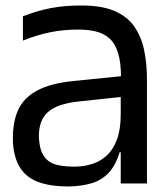

<svg xmlns="http://www.w3.org/2000/svg" viewBox="-20 -664 608 695"><path d="M417 0V-307Q417 -313 417 -324.5Q417 -336 417.5 -348.5Q418 -361 418 -371Q418 -381 418 -384Q418 -439 407 -473.5Q396 -508 375 -526Q354 -544 325.5 -550.5Q297 -557 262 -557Q209 -557 160.5 -547Q112 -537 63 -517V-605Q117 -626 165.5 -635Q214 -644 269 -644Q344 -645 391.5 -625.5Q439 -606 465 -569.5Q491 -533 501.5 -483.5Q512 -434 512 -375V0ZM229 11Q164 11 120.5 -4.5Q77 -20 54 -55Q31 -90 27 -146Q24 -214 43.5 -261Q63 -308 113 -335.5Q163 -363 249 -371L437 -390V-315L268 -297Q186 -289 152 -257Q118 -225 121 -162Q124 -119 140.5 -96.5Q157 -74 187 -67Q217 -60 257 -61Q288 -62 316.5 -71.5Q345 -81 367.5 -102Q390 -123 403.5 -159.5Q417 -196 417 -251L435 -113H413Q398 -64 372.5 -37.5Q347 -11 311 -0.5Q275 10 229 11Z"/></svg>

Font: Matangi SemiBold
Style: Regular
Weight: 600
Designer: Prashant Pant
Foundry: The Graphic Ant
Version: Version 3.002